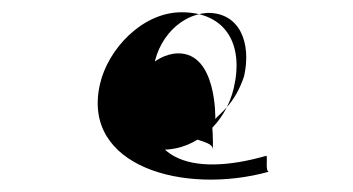

<svg xmlns="http://www.w3.org/2000/svg" viewBox="-20 -382 576 313"><path d="M143 -245C112 -110 281 -64 418 -102C412 -104 417 -128 414 -128C292 -93 198 -119 229 -254C229 -308 267 -358 319 -361C371 -361 390 -312 378 -258C363 -212 337 -196 331 -188C331 -188 334 -296 270 -295C229 -294 194 -250 182 -206C166 -162 215 -144 245 -138C302 -138 348 -183 361 -238C378 -310 348 -362 276 -362C212 -362 156 -302 143 -245ZM236 -204C228 -171 270 -157 294 -157C314 -150 327 -148 327 -138C327 -134 330 -228 307 -226C276 -224 244 -238 236 -204Z"/></svg>

Font: pokerface
Style: oblique
Weight: 400
Version: Version 1